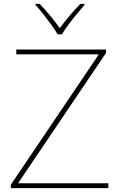

<svg xmlns="http://www.w3.org/2000/svg" viewBox="-20 -969 618 989"><path d="M538 0H36V-18L489 -689H64V-714H526V-696L73 -25H538ZM277 -792Q265 -813 245 -840.5Q225 -868 203.5 -895.5Q182 -923 163 -943V-949H184Q212 -921 239.5 -887Q267 -853 288 -824Q309 -853 337.5 -887Q366 -921 394 -949H415V-943Q397 -923 374.5 -895.5Q352 -868 331.5 -840.5Q311 -813 299 -792Z"/></svg>

Font: Noto Sans Myanmar Thin
Style: Regular
Weight: 100
Designer: Monotype Design Team
Foundry: Monotype Imaging Inc.
Version: Version 2.107; ttfautohint (v1.8.4.7-5d5b)